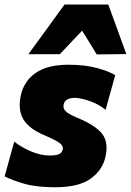

<svg xmlns="http://www.w3.org/2000/svg" viewBox="-30 -794 566 829"><path d="M208.5 14.5Q128.5 14.5 76.2 -0.2Q24 -15 -10 -32.5L31.5 -182.5Q60 -159.5 102.2 -141Q144.5 -122.5 186 -122.5Q208 -122.5 222.2 -127.5Q236.5 -132.5 240.5 -147Q241.5 -150 241.5 -153Q241.5 -165.5 228 -176Q211 -189 164 -209Q94.5 -238 70.5 -279.5Q55 -306 55 -340.5Q55 -359.5 59.5 -380.5Q73 -444 124.2 -479.2Q175.5 -514.5 265 -514.5Q337 -514.5 389 -500.2Q441 -486 467.5 -469.5L426 -320Q396.5 -344 357 -357.8Q317.5 -371.5 292 -371.5Q275 -371.5 261.5 -365Q248 -358.5 245 -343Q244 -339.5 244 -335.5Q244 -325 252 -315.5Q262.5 -303 302.5 -286Q381 -253.5 410 -217.5Q430 -192.5 430 -155Q430 -137.5 425.5 -117.5Q413 -59.5 361.2 -22.5Q309.5 14.5 208.5 14.5ZM387.5 -559Q372 -584 356.5 -610Q340.5 -635.5 324.5 -661.5Q300 -635.5 276 -610.5Q251.5 -585 228.5 -560H92.5Q132.5 -614.5 171 -667.5Q209.5 -720.5 248.5 -774.5H437.5Q457 -721 476.5 -667.5Q496 -614 515.5 -560.5Z"/></svg>

Font: Heraclito ExtraBold
Style: Italic
Weight: 800
Italic angle: -12°
Designer: Kostas Bartsokas (font) & Cristiano Sobral (main changes)
Foundry: Kostas Bartsokas (font) & Cristiano Sobral (main changes)
Version: Version 1.00;July 8, 2020;FontCreator 13.0.0.2655 64-bit